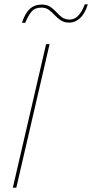

<svg xmlns="http://www.w3.org/2000/svg" viewBox="-20 -863 424 883"><path d="M208 -660 55 0H39L192 -660ZM384 -843Q370 -799 347.5 -779Q325 -759 299 -759Q275 -759 259.5 -769.5Q244 -780 231.5 -793.5Q219 -807 205 -817.5Q191 -828 170 -828Q141 -828 125.5 -810Q110 -792 96 -758H81Q95 -802 117 -822Q139 -842 172 -842Q196 -842 211.5 -831.5Q227 -821 239 -807.5Q251 -794 265 -783.5Q279 -773 300 -773Q323 -773 340 -791Q357 -809 370 -843Z"/></svg>

Font: Work Sans Thin
Style: Italic
Weight: 250
Italic angle: -13°
Designer: Wei Huang
Foundry: Wei Huang
Version: Version 2.012